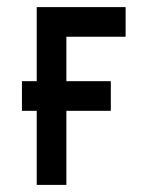

<svg xmlns="http://www.w3.org/2000/svg" viewBox="-20 -520 415 540"><path d="M83.3 -291.7V-500H333.3V-416.7H166.7V-291.7H291.7V-208.3H166.7V0H83.3V-208.3H41.7V-291.7Z"/></svg>

Font: Yulong
Style: Regular
Weight: 400
Designer: GGBotNet
Foundry: f0n7.com
Version: 1.00